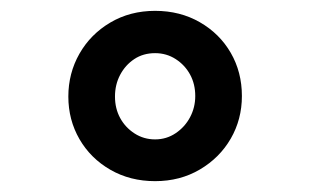

<svg xmlns="http://www.w3.org/2000/svg" viewBox="-20 -731 572 354"><path d="M266 -397Q220 -397 183.5 -418Q147 -439 126.5 -474.5Q106 -510 106 -553Q106 -596 126.5 -632Q147 -668 183.5 -689.5Q220 -711 266 -711Q312 -711 348.5 -690Q385 -669 405.5 -633.5Q426 -598 426 -554Q426 -511 405.5 -475.5Q385 -440 348.5 -418.5Q312 -397 266 -397ZM266 -474Q287 -474 304 -485.5Q321 -497 330.5 -515Q340 -533 340 -554Q340 -576 330.5 -593.5Q321 -611 304 -622Q287 -633 266 -633Q244 -633 227.5 -622Q211 -611 201.5 -593Q192 -575 192 -553Q192 -531 201.5 -513.5Q211 -496 228 -485Q245 -474 266 -474Z"/></svg>

Font: Lexend Peta Medium
Style: Regular
Weight: 500
Designer: Bonnie Shaver-Troup, Thomas Jockin
Foundry: Lexend
Version: Version 1.007